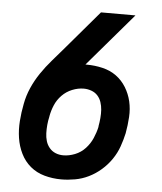

<svg xmlns="http://www.w3.org/2000/svg" viewBox="-50 -714 651 771"><g transform="rotate(5 275.0 -329.0)"><path d="M225 12Q190 12 157.5 3Q125 -6 100.5 -26.5Q76 -47 61.5 -76.5Q47 -106 42 -139Q37 -172 39.5 -207Q42 -242 49 -277Q55 -310 69 -342Q83 -374 103 -403.5Q123 -433 147 -460.5Q171 -488 194 -515L326 -670H465L282 -456H287Q320 -456 351.5 -448.5Q383 -441 407 -423.5Q431 -406 447 -380Q463 -354 470 -324Q477 -294 475 -261Q473 -228 467 -195Q461 -168 451.5 -141Q442 -114 425 -89Q408 -64 385 -44Q362 -24 335.5 -11Q309 2 280.5 7Q252 12 225 12ZM225 -85Q248 -85 272 -94.5Q296 -104 313.5 -123Q331 -142 341 -165Q351 -188 356 -211V-214Q359 -230 360.5 -247Q362 -264 361 -280Q360 -296 355 -311Q350 -326 340 -337Q330 -348 315 -353.5Q300 -359 284 -359Q261 -359 237.5 -349.5Q214 -340 196.5 -322Q179 -304 169.5 -281.5Q160 -259 156 -236V-235Q152 -218 150.5 -201Q149 -184 149.5 -167.5Q150 -151 154.5 -136Q159 -121 169 -109Q179 -97 193.5 -91Q208 -85 225 -85Z"/></g></svg>

Font: Lode Term
Style: Bold Italic
Weight: 700
Italic angle: -11°
Monospace: yes
Designer: Belleve Invis
Foundry: Belleve Invis
Version: Version 29.2.0